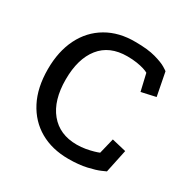

<svg xmlns="http://www.w3.org/2000/svg" viewBox="-143 -737 871 884"><g transform="rotate(30 292.0 -294.5)"><path d="M445 -507Q437 -512 421 -517Q405 -522 382.5 -525.5Q360 -529 332 -529Q238 -529 188.5 -467Q139 -405 139 -295Q139 -184 190 -122Q241 -60 332 -60Q357 -60 379 -64Q401 -68 418.5 -73Q436 -78 445 -82L465 -164L541 -146L515 -23Q515 -23 492.5 -13Q470 -3 428.5 6.5Q387 16 332 16Q245 16 180.5 -21Q116 -58 80 -127.5Q44 -197 44 -295Q44 -390 79 -460Q114 -530 179 -568Q244 -606 331 -605Q397 -605 438 -593.5Q479 -582 498.5 -570Q518 -558 518 -557L542 -434L466 -417Z"/></g></svg>

Font: Podkova Medium
Style: Regular
Weight: 500
Designer: Ilya Yudin
Foundry: Cyreal (www.cyreal.org)
Version: Version 2.103